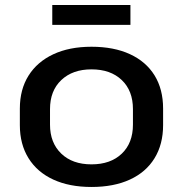

<svg xmlns="http://www.w3.org/2000/svg" viewBox="-20 -735 728 764"><path d="M344 9Q256 9 192 -20.5Q128 -50 93.5 -105.5Q59 -161 59 -237V-303Q59 -379 93.5 -434Q128 -489 192 -519Q256 -549 344 -549Q433 -549 497 -519.5Q561 -490 595 -435Q629 -380 629 -303V-237Q629 -161 595 -105.5Q561 -50 497 -20.5Q433 9 344 9ZM344 -81Q420 -81 464.5 -123.5Q509 -166 509 -239V-301Q509 -374 464.5 -416.5Q420 -459 344 -459Q269 -459 224 -416.5Q179 -374 179 -301V-239Q179 -167 223.5 -124Q268 -81 344 -81ZM499 -715V-636H188V-715Z"/></svg>

Font: Pathway Extreme 72pt SemiBold
Style: Regular
Weight: 600
Designer: Eduardo Rodriguez Tunni
Foundry: Eduardo Rodriguez Tunni
Version: Version 1.001;gftools[0.9.26]